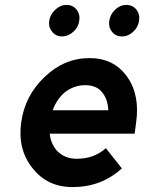

<svg xmlns="http://www.w3.org/2000/svg" viewBox="-20 -748 586 780"><path d="M250 -728Q225 -728 205 -709Q184 -690 180 -664Q176 -638 192 -619Q207 -600 232 -600Q257 -600 278 -619Q299 -638 302 -664Q306 -690 291 -709Q276 -728 250 -728ZM493 -728Q468 -728 448 -709Q428 -690 424 -664Q420 -638 435 -619Q450 -600 475 -600Q501 -600 521 -619Q541 -637 545 -664Q549 -690 534 -709Q519 -728 493 -728ZM527 -205 533 -250Q549 -363 496 -437Q442 -512 344 -512Q241 -512 162 -436Q81 -360 66 -250Q51 -141 112 -65Q172 12 275 12Q392 12 475 -64L410 -146Q363 -103 291 -103Q244 -103 213 -134Q200 -148 192 -166Q184 -184 182 -205ZM326 -402Q372 -402 395 -373Q418 -345 420 -300H194Q210 -344 242 -372Q280 -402 326 -402Z"/></svg>

Font: Unageo
Style: SemiBold-Italic
Weight: 600
Designer: Richard Sepsi
Foundry: Richard Sepsi
Version: Version 2.000